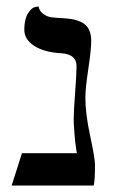

<svg xmlns="http://www.w3.org/2000/svg" viewBox="-20 -574 357 594"><path d="M244.1 -272Q244.1 -222.2 259 -153.1Q273.9 -84 273.9 -63Q273.9 -19 270 0H16.1L47.9 -100.1H217.8Q211.9 -130.9 209 -181.2Q208 -188 208 -204.1Q208 -230 212.4 -287.6Q216.8 -345.2 216.8 -369.1Q216.8 -406.2 169.9 -409.2Q116.7 -412.1 85.9 -432.1Q55.2 -452.1 55.2 -481.9Q55.2 -514.2 66.2 -532Q77.1 -549.8 87.9 -551.8L99.1 -554.2Q102.1 -539.1 114.5 -530.5Q127 -522 138.4 -520.5Q149.9 -519 168.9 -518.1Q189 -517.1 203.4 -514.6Q217.8 -512.2 232.4 -505.1Q247.1 -498 254.6 -483.6Q262.2 -469.2 262.2 -448.2Q262.2 -420.4 253.2 -360.6Q244.1 -300.8 244.1 -272Z"/></svg>

Font: Linux Libertine Capitals
Style: Small Caps
Weight: 400
Designer: Philipp H. Poll
Foundry: Philipp H. Poll
Version: Version 5.1.3